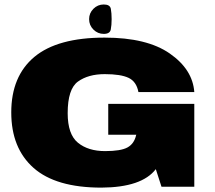

<svg xmlns="http://www.w3.org/2000/svg" viewBox="-20 -854 984 878"><path d="M443.5 4Q628.5 3 692.5 -80.5L718.5 0H868.5V-379H475V-238H603.5L602.5 -236Q593.5 -196.5 563 -179.8Q532.5 -163 460.5 -163Q383.5 -163 336.5 -201.2Q289.5 -239.5 289.5 -336.5Q289.5 -447 336.5 -481Q383.5 -515 459 -515Q532 -515 568 -498Q604 -481 613 -433H868.5Q861 -536.5 756.5 -609.2Q652 -682 458.5 -682Q243 -682 137.2 -593.8Q31.5 -505.5 31.5 -340Q31.5 -176.5 133.5 -86.2Q235.5 4 443.5 4ZM454.5 -699Q482.5 -699 486.5 -718.8Q490.5 -738.5 490.5 -766.5Q490.5 -794 486.8 -813.8Q483 -833.5 454.5 -833.5Q427 -833.5 407.2 -813.8Q387.5 -794 387.5 -766.5Q387.5 -738.5 407.2 -718.8Q427 -699 454.5 -699Z"/></svg>

Font: Anybody Expanded Black
Style: Regular
Weight: 900
Width: 7
Designer: Tyler Finck
Foundry: Etcetera Type Company
Version: Version 1.113;gftools[0.9.25]